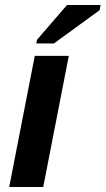

<svg xmlns="http://www.w3.org/2000/svg" viewBox="-20 -753 425 773"><path d="M17 0 120 -528H257L154 0ZM126 -578 129 -593 250 -733H385L381 -712L197 -578Z"/></svg>

Font: Libra Sans Modern
Style: Bold Italic
Weight: 700
Italic angle: -12°
Foundry: Stefan Peev, Context Ltd
Version: Version 1.000